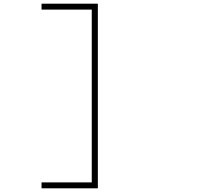

<svg xmlns="http://www.w3.org/2000/svg" viewBox="-20 -820 1090 1040"><path d="M205 168H477V-768H205V-800H510V200H205Z"/></svg>

Font: League Mono Extended Thin
Style: Regular
Weight: 100
Width: 9
Designer: Tyler Finck
Foundry: The League of Moveable Type / Tyler Finck
Version: Version 2.210